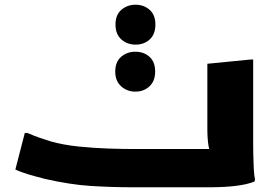

<svg xmlns="http://www.w3.org/2000/svg" viewBox="-20 -793 1168 813"><path d="M85 -230H96Q107 -225 126.5 -217.5Q146 -210 165.5 -204Q185 -198 196 -194Q249 -179 313.5 -172.5Q378 -166 439.5 -164Q501 -162 544 -162H945L881 -135Q868 -146 863 -175.5Q858 -205 858 -248V-523L1041 -541H1052V-189Q1052 -169 1052.5 -139Q1053 -109 1054.5 -79.5Q1056 -50 1060 -32L1057 -24Q1027 -12 979 -6Q931 0 868 0H544Q454 0 365.5 -5.5Q277 -11 168 -36Q149 -41 125 -47.5Q101 -54 79.5 -61.5Q58 -69 45 -75ZM554 -604Q519 -604 494 -626Q469 -648 469 -689Q469 -730 494 -751.5Q519 -773 554 -773Q589 -773 613.5 -751.5Q638 -730 638 -689Q638 -648 614 -626Q590 -604 554 -604ZM553 -405Q518 -405 493 -427.5Q468 -450 468 -490Q468 -531 493 -552.5Q518 -574 553 -574Q589 -574 613 -552.5Q637 -531 637 -490Q637 -450 613 -427.5Q589 -405 553 -405Z"/></svg>

Font: Kufam ExtraBold
Style: Regular
Weight: 800
Designer: Wael Morcos, Artur Schmal
Foundry: Original Type
Version: Version 1.300; ttfautohint (v1.8.3)